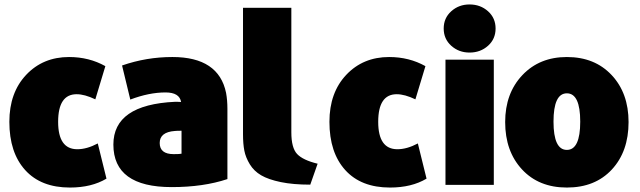

<svg xmlns="http://www.w3.org/2000/svg" viewBox="-20 -815 2873 862"><path d="M458 -13Q391 27 294 27Q164 27 93 -51.5Q22 -130 22 -268Q22 -399 97.5 -479Q173 -559 290 -559Q380 -559 453 -518Q438 -469 408 -369Q360 -392 324 -392Q241 -392 241 -268Q241 -145 327 -145Q370 -145 419 -171Z M1001 -11Q893 25 751 25Q489 25 489 -166Q489 -345 766 -358Q785 -358 793 -357Q786 -400 723 -400Q649 -400 565 -368L528 -521Q637 -559 754 -559Q962 -559 995 -398Q1001 -365 1001 -327ZM795 -125V-228Q774 -228 765 -227Q697 -222 697 -173Q697 -123 760 -123Q788 -123 795 -125Z M1406 -80 1373 14Q1296 14 1240.5 2.5Q1185 -9 1152.5 -28Q1120 -47 1101.5 -77.5Q1083 -108 1077 -138.5Q1071 -169 1071 -212V-780H1288V-221Q1288 -151 1314 -123.5Q1340 -96 1406 -80Z M1895 -13Q1828 27 1731 27Q1601 27 1530 -51.5Q1459 -130 1459 -268Q1459 -399 1534.5 -479Q1610 -559 1727 -559Q1817 -559 1890 -518Q1875 -469 1845 -369Q1797 -392 1761 -392Q1678 -392 1678 -268Q1678 -145 1764 -145Q1807 -145 1856 -171Z M2088 -579Q2040 -579 2006 -609.5Q1972 -640 1972 -687Q1972 -734 2006 -764.5Q2040 -795 2088 -795Q2137 -795 2171 -764.5Q2205 -734 2205 -687Q2205 -640 2171 -609.5Q2137 -579 2088 -579ZM2197 15H1980V-547H2197Z M2802 -267Q2802 -135 2727 -54Q2652 27 2525 27Q2399 27 2323.5 -54.5Q2248 -136 2248 -267Q2248 -396 2325 -477.5Q2402 -559 2525 -559Q2650 -559 2726 -478Q2802 -397 2802 -267ZM2525 -142Q2585 -142 2585 -269Q2585 -396 2525 -396Q2465 -396 2465 -269Q2465 -142 2525 -142Z"/></svg>

Font: Repo
Style: ExtraBlack
Weight: 1000
Designer: Stefan Peev
Foundry: Context Ltd
Version: Version 001.000